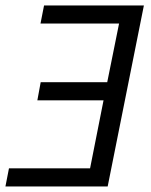

<svg xmlns="http://www.w3.org/2000/svg" viewBox="-24 -676 547 696"><path d="M-4.3 0 8.5 -65.7H302.5L351.3 -312.2H111.4L123.5 -378H364.7L407.6 -590.6H122.8L135.7 -656.3H497.6L366.3 0Z"/></svg>

Font: Source Sans 3
Style: Italic
Weight: 200
Italic angle: -11°
Designer: Paul D. Hunt
Foundry: Adobe
Version: Version 3.046;hotconv 1.0.118;makeotfexe 2.5.65603